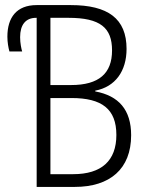

<svg xmlns="http://www.w3.org/2000/svg" viewBox="-20 -734 570 754"><path d="M124 0H274C411 0 495 -70 495 -203C495 -303 446 -358 354 -375V-378C433 -393 477 -455 477 -542C477 -661 404 -714 258 -714H124C45 -714 9 -665 9 -590C9 -568 13 -546 17 -532H67C64 -542 59 -564 59 -588C59 -636 80 -664 122 -664H124ZM259 -400H178V-664H249C374 -664 420 -625 420 -536C420 -446 369 -400 259 -400ZM267 -50H178V-349H261C380 -349 437 -306 437 -204C437 -103 379 -50 267 -50Z"/></svg>

Font: Noto Sans Mono Condensed Light
Style: Regular
Weight: 300
Width: 3
Designer: Monotype Design Team
Foundry: Monotype Imaging Inc.
Version: Version 2.014